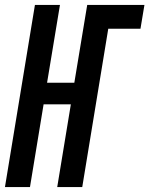

<svg xmlns="http://www.w3.org/2000/svg" viewBox="-34 -755 603 775"><path d="M-14 0 107 -735H208L156 -421H266L318 -735H549L533 -639H403L298 0H197L252 -334H142L87 0Z"/></svg>

Font: Iosevka Term Curly
Style: Bold Italic
Weight: 700
Italic angle: -9°
Designer: Belleve Invis
Foundry: Belleve Invis
Version: Version 32.3.0